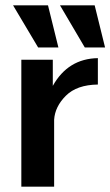

<svg xmlns="http://www.w3.org/2000/svg" viewBox="-20 -700 414 720"><path d="M29 -680H160L199 -522H123ZM205 -680H335L374 -522H298ZM60 0V-476H178V-423V-378Q235 -480 347 -482V-383Q268 -382 227 -341Q186 -300 183 -251V0Z"/></svg>

Font: Coval
Style: Bold
Weight: 700
Foundry: Context Ltd
Version: Version 001.000